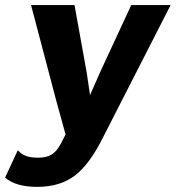

<svg xmlns="http://www.w3.org/2000/svg" viewBox="-64 -520 691 755"><path d="M344.2 14.2Q289.6 125.5 230.7 170.2Q171.9 214.8 83 214.8Q-2.9 214.8 -43.9 178.2L5.9 70.8Q20 86.9 38.8 93.5Q57.6 100.1 86.9 100.1Q117.7 100.1 137.9 88.4Q158.2 76.7 174.8 45.9L193.8 8.8L157.2 -124L58.1 -500H229L276.9 -234.9L290 -146L332 -241.2L452.1 -500H606.9Z"/></svg>

Font: Human Sans Bold
Style: Italic
Weight: 700
Italic angle: -8°
Designer: Tim Radville
Foundry: Continuum
Version: Version 1.000;FEAKit 1.0